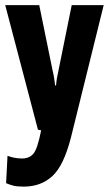

<svg xmlns="http://www.w3.org/2000/svg" viewBox="-21 -504 417 736"><path d="M2.4 198.2Q15.1 203.6 29.3 207.5Q43.5 211.4 70.3 211.4Q135.7 211.4 179.7 171.1Q223.6 130.9 251.5 21L376.5 -484.4H253.9L203.1 -233.4Q199.7 -219.2 197.3 -204.6Q194.8 -189.9 193.8 -176.3H190.4Q189 -189.9 186.5 -204.8Q184.1 -219.7 180.7 -233.4L129.4 -484.4H-1L124.5 -6.8L136.7 -4.4Q122.6 67.4 106.9 85.4Q91.3 103.5 64 103.5Q45.9 103.5 32 100.3Q18.1 97.2 7.8 93.3Z"/></svg>

Font: Roboto Flex
Style: wght 700 wdth 25 opsz 34 GRAD 0.00 slnt 0.00 XTRA 468 XOPQ 96 YOPQ 79 YTLC 514 YTUC 712 YTAS 750 YTDE -203.00 YTFI 738
Weight: 700
Width: 1
Designer: Berlow after Robertson
Foundry: Google
Version: Version 3.100